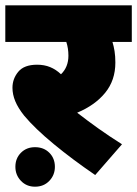

<svg xmlns="http://www.w3.org/2000/svg" viewBox="-20 -642 517 724"><path d="M440 -98 339 18Q254 -40 183 -98.5Q112 -157 71 -206Q48 -235 37.5 -260.5Q27 -286 27 -311Q27 -345 49 -371.5Q71 -398 120 -398Q147 -398 169 -389Q191 -380 210 -362Q238 -389 238 -432Q238 -460 230 -484H0V-622H477V-484H404Q409 -468 412 -449Q415 -430 415 -406Q415 -339 376.5 -292Q338 -245 271 -217Q311 -186 351 -157.5Q391 -129 440 -98ZM38 -13Q38 -45 59 -66Q80 -87 112 -87Q145 -87 166 -66Q187 -45 187 -13Q187 18 166 40Q145 62 112 62Q80 62 59 40Q38 18 38 -13Z"/></svg>

Font: Noto Sans Devanagari UI Black
Style: Regular
Weight: 900
Designer: Jelle Bosma - Monotype Design Team
Foundry: Monotype Imaging Inc.
Version: Version 2.003; ttfautohint (v1.8.4.7-5d5b)